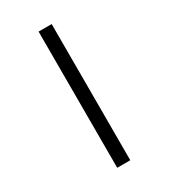

<svg xmlns="http://www.w3.org/2000/svg" viewBox="-237 -860 1074 1221"><g transform="rotate(-30 300.0 -250.0)"><path d="M252 250V-750H348V250Z"/></g></svg>

Font: Source Code Pro Semibold
Style: Italic
Weight: 600
Italic angle: -11°
Monospace: yes
Designer: Paul D. Hunt, Teo Tuominen
Foundry: Adobe Systems Incorporated
Version: Version 1.050;PS 1.000;hotconv 16.6.51;makeotf.lib2.5.65220